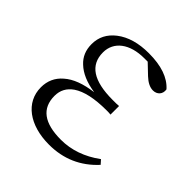

<svg xmlns="http://www.w3.org/2000/svg" viewBox="-150 -633 759 759"><g transform="rotate(45 229.5 -253.5)"><path d="M234 14C314 14 381 -15 435 -74L420 -91C367 -52 311 -33 254 -33C160 -33 113 -68 113 -138C113 -169 126 -193 152 -211C183 -232 232 -243 299 -243C308 -243 315 -243 322 -242V-290C315 -289 304 -289 287 -289C180 -289 127 -324 127 -395C127 -455 178 -494 259 -494C266 -494 272 -494 278 -494L320 -454C338 -437 356 -428 373 -428C396 -428 412 -445 408 -469C377 -504 327 -521 258 -521C201 -521 155 -508 120 -481C88 -456 72 -425 72 -386C72 -353 83 -326 106 -305C130 -282 166 -266 214 -259C160 -252 119 -237 91 -212C64 -189 51 -159 51 -124C51 -40 125 14 234 14Z"/></g></svg>

Font: AllPunType ExtraLight
Style: Regular
Weight: 280
Version: 1.0